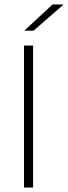

<svg xmlns="http://www.w3.org/2000/svg" viewBox="-20 -844 306 864"><path d="M129 0H88V-639H129ZM216.5 -824H265.5V-823L131 -706H90V-706.5Z"/></svg>

Font: Anek Bangla Medium ExtraLight
Style: Regular
Weight: 250
Version: Version 1.003